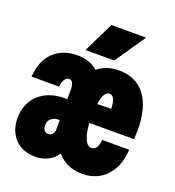

<svg xmlns="http://www.w3.org/2000/svg" viewBox="-143 -902 936 1026"><g transform="rotate(20 325.0 -388.5)"><path d="M201 -441Q187 -441 177 -426Q167 -411 165 -384H8Q14 -474 65 -524.5Q116 -575 203 -575Q272 -575 317 -535Q366 -575 436 -575Q536 -575 587.5 -505.5Q639 -436 639 -309Q639 -293 637 -257H383Q386 -201 400.5 -168Q415 -135 438 -135Q474 -135 478 -195H632Q629 -131 603.5 -84Q578 -37 535.5 -12.5Q493 12 439 12Q350 12 295 -51Q275 -20 242.5 -4Q210 12 171 12Q124 12 88.5 -8Q53 -28 33 -65Q13 -102 13 -153Q13 -206 38 -248Q63 -290 108 -313Q153 -336 211 -336H229V-390Q229 -415 222 -428Q215 -441 201 -441ZM196 -126Q208 -126 216 -133Q224 -140 229 -156V-217H219Q198 -217 181.5 -203.5Q165 -190 165 -165Q165 -147 173.5 -136.5Q182 -126 196 -126ZM467 -368Q466 -405 457 -423Q448 -441 432 -441Q398 -441 388 -366ZM315 -789H512L394 -616H230Z"/></g></svg>

Font: Azeret Mono Black
Style: Regular
Weight: 900
Designer: Martin Vácha
Foundry: Displaay
Version: Version 1.000; Glyphs 3.0.3, build 3074